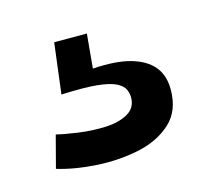

<svg xmlns="http://www.w3.org/2000/svg" viewBox="-51 -62 382 352"><g transform="rotate(-15 140.5 114.0)"><path d="M20 220 36 159Q52 163 77.5 166.5Q103 170 128 169Q153 168 170 158.5Q187 149 187 129Q187 121 183.5 113.5Q180 106 168.5 100Q157 94 132.5 91.5Q108 89 65 91L77 -5H139L133 60Q177 57 205 65Q233 73 247 90Q261 107 261 134Q261 174 236.5 196.5Q212 219 174 227Q136 235 94.5 232.5Q53 230 20 220Z"/></g></svg>

Font: Bricolage Grotesque 24pt Medium
Style: Regular
Weight: 500
Designer: Mathieu Triay
Foundry: Atelier Triay
Version: Version 1.001;gftools[0.9.33.dev8+g029e19f]